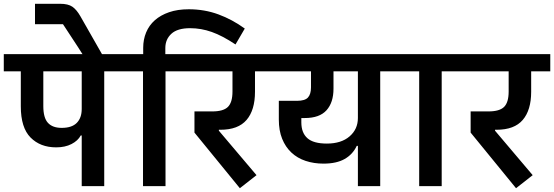

<svg xmlns="http://www.w3.org/2000/svg" viewBox="-40 -984 2929 1015"><path d="M392 -268H387Q372 -240 338 -222.5Q304 -205 257 -205Q173 -205 121.5 -257Q70 -309 70 -422V-607H-20V-698H633V-607H511V0H392ZM189 -423Q189 -361 213.5 -334.5Q238 -308 286 -308Q340 -308 366 -334.5Q392 -361 392 -408V-607H189Z M373 -734 293 -856H145V-964H278Q320 -964 342.5 -948.5Q365 -933 385 -898L507 -684V-660H420Z M716 -607H593V-698H717V-731Q717 -775 732.5 -812.5Q748 -850 778.5 -877Q809 -904 854 -919.5Q899 -935 958 -935Q1041 -935 1114.5 -908Q1188 -881 1254 -833L1205 -749Q1136 -795 1079.5 -815Q1023 -835 965 -835Q898 -835 866 -805.5Q834 -776 834 -730V-698H958V-607H835V0H716Z M988 -283V-395H1082Q1141 -395 1165 -419Q1189 -443 1189 -500V-607H918V-698H1409V-607H1308V-499Q1308 -402 1263.5 -350Q1219 -298 1125 -298H1117V-293L1316 -58L1228 11Z M1852 -213H1846Q1825 -168 1782 -143.5Q1739 -119 1670 -119Q1619 -119 1575.5 -133.5Q1532 -148 1500.5 -177.5Q1469 -207 1451.5 -250.5Q1434 -294 1434 -352V-451H1530Q1572 -451 1588 -468.5Q1604 -486 1604 -522V-607H1355V-698H2093V-607H1970V0H1852ZM1688 -225Q1764 -225 1808 -263Q1852 -301 1852 -360V-607H1723V-515Q1723 -442 1686 -401Q1649 -360 1571 -360H1553V-337Q1553 -282 1585 -253.5Q1617 -225 1688 -225Z M2176 -607H2053V-698H2418V-607H2295V0H2176Z M2448 -283V-395H2542Q2601 -395 2625 -419Q2649 -443 2649 -500V-607H2378V-698H2869V-607H2768V-499Q2768 -402 2723.5 -350Q2679 -298 2585 -298H2577V-293L2776 -58L2688 11Z"/></svg>

Font: IBM Plex Sans Devanagari SemiBold
Style: Regular
Weight: 600
Designer: Mike Abbink, Paul van der Laan, Pieter van Rosmalen, Erin McLaughlin
Foundry: Bold Monday
Version: Version 1.1